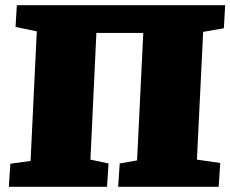

<svg xmlns="http://www.w3.org/2000/svg" viewBox="-20 -721 889 741"><path d="M14 0 20 -89 98 -100 122 -600 40 -617 45 -701H849L844 -612L764 -598L740 -105L830 -92L824 0H436L442 -90L509 -102L533 -594H352L329 -105L399 -90L393 0Z"/></svg>

Font: Literata Black
Style: Italic
Weight: 900
Italic angle: -2°
Designer: Latin by Veronika Burian and Jose Scaglione. Greek by Irene Vlachou. Cyrillic by Vera Evstafieva
Foundry: TypeTogether
Version: Version 3.002